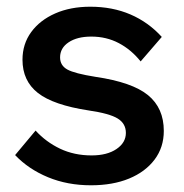

<svg xmlns="http://www.w3.org/2000/svg" viewBox="-20 -536 549 572"><path d="M25 -74 86 -147Q117 -113 159 -93Q201 -73 253 -73Q299 -73 327 -92Q355 -111 355 -140Q355 -168 330.5 -183Q306 -198 244 -207Q139 -223 93 -259Q47 -295 47 -358Q47 -405 73 -440.5Q99 -476 144.5 -496Q190 -516 249 -516Q315 -516 368.5 -493Q422 -470 462 -426L399 -353Q371 -388 334 -407.5Q297 -427 252 -427Q210 -427 184.5 -410Q159 -393 159 -365Q159 -341 180.5 -329Q202 -317 265 -307Q374 -291 421 -252.5Q468 -214 468 -146Q468 -97 440.5 -60.5Q413 -24 364.5 -4Q316 16 251 16Q181 16 123 -8Q65 -32 25 -74Z"/></svg>

Font: Wix Madefor Text SemiBold
Style: Regular
Weight: 600
Designer: Dalton Maag Ltd
Foundry: Dalton Maag Ltd
Version: Version 3.100